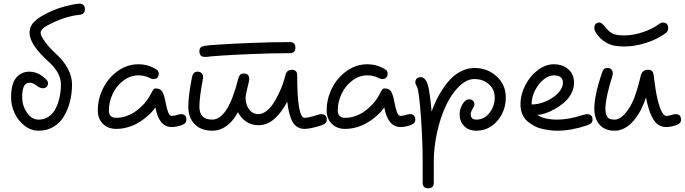

<svg xmlns="http://www.w3.org/2000/svg" viewBox="-20 -708 3709 1040"><path d="M40 -180.2Q40 -253.9 67.6 -286.9Q95.2 -319.8 140.1 -319.8Q177.2 -319.8 210 -294.9Q240.2 -272 240.2 -259.8Q240.2 -230 210 -230Q197.3 -230 175.8 -246.1Q159.7 -259.8 140.1 -259.8Q119.1 -259.8 109.6 -240.5Q100.1 -221.2 100.1 -180.2Q100.1 -136.2 125.7 -98.1Q151.4 -60.1 189.9 -60.1Q221.2 -60.1 245.1 -77.1Q269 -94.2 282.7 -122.6Q296.4 -150.9 303.2 -183.3Q310.1 -215.8 310.1 -250Q310.1 -314 244.1 -373Q140.1 -466.8 140.1 -529.8Q140.1 -564.9 165.8 -590.6Q191.4 -616.2 244.1 -641.1Q289.1 -662.6 334 -673.8Q376 -685.5 407.2 -688H410.2Q439.9 -688 439.9 -658.2Q439.9 -643.6 432.6 -636.5Q425.3 -629.4 410.2 -627.9Q380.9 -625 348.1 -616.2Q307.1 -604.5 268.1 -585.9Q231.9 -569.3 216.1 -556.6Q200.2 -543.9 200.2 -529.8Q200.2 -514.2 223.9 -481.7Q247.6 -449.2 280.8 -418.9Q370.1 -337.4 370.1 -250Q370.1 -202.1 359.1 -158.4Q348.1 -114.7 326.9 -78.9Q305.7 -43 270.3 -21.5Q234.9 0 189.9 0Q147.9 0 113 -27.1Q78.1 -54.2 59.1 -95.2Q40 -136.2 40 -180.2Z M509.8 -109.9Q509.8 -172.4 538.3 -229.7Q566.9 -287.1 618.2 -323.5Q669.4 -359.9 730 -359.9Q772.9 -359.9 810.1 -341.8Q826.2 -334 833 -327.1Q839.8 -320.3 839.8 -310.1Q839.8 -279.8 810.1 -279.8Q801.8 -279.8 785.2 -288.1Q760.7 -299.8 730 -299.8Q686 -299.8 648.4 -271.5Q610.8 -243.2 590.3 -199.5Q569.8 -155.8 569.8 -109.9Q569.8 -69.8 609.9 -69.8Q635.7 -69.8 661.1 -78.1Q686.5 -86.4 704.3 -97.9Q722.2 -109.4 738.8 -124.5Q755.4 -139.6 763.9 -149.7Q772.5 -159.7 778.8 -168.9Q789.1 -183.6 797.9 -200.7Q806.6 -217.8 811 -223.4Q815.4 -229 821.8 -229Q846.2 -229 856.4 -215.3Q866.7 -201.7 874 -168Q875 -164.1 876.5 -156.2Q880.4 -137.2 882.6 -127.4Q884.8 -117.7 889.2 -104.5Q893.6 -91.3 898.7 -85.7Q903.8 -80.1 910.2 -80.1Q922.9 -80.1 940.9 -85.9Q952.6 -89.8 960 -89.8Q989.7 -89.8 989.7 -60.1Q989.7 -48.3 982.9 -41.3Q976.1 -34.2 960 -28.8Q933.1 -20 910.2 -20Q841.8 -20 822.3 -123.5L821.8 -127Q816.4 -117.7 805.2 -104.7Q793.9 -91.8 773.7 -74.7Q753.4 -57.6 730 -43.5Q706.5 -29.3 674.6 -19.5Q642.6 -9.8 609.9 -9.8Q564.9 -9.8 537.4 -37.4Q509.8 -64.9 509.8 -109.9Z M1000 -129.9Q1000 -188.5 1020 -290Q1025.9 -319.8 1049.8 -319.8Q1064.5 -319.8 1072.3 -311.5Q1080.1 -303.2 1080.1 -290Q1080.1 -284.7 1079.1 -279.8Q1060.1 -183.1 1060.1 -129.9Q1060.1 -60.1 1129.9 -60.1Q1214.8 -60.1 1270 -279.8Q1273.4 -294.4 1279.8 -302.2Q1286.1 -310.1 1299.8 -310.1Q1330.1 -310.1 1330.1 -279.8Q1330.1 -275.9 1328.1 -266.1Q1310.1 -192.4 1310.1 -180.2Q1310.1 -143.1 1328.6 -116.5Q1347.2 -89.8 1379.9 -89.8Q1400.4 -89.8 1420.9 -105Q1441.4 -120.1 1457.3 -143.1Q1473.1 -166 1487.3 -195.1Q1501.5 -224.1 1510.7 -250.2Q1520 -276.4 1525.9 -299.8Q1533.2 -330.1 1560.1 -330.1Q1589.8 -330.1 1589.8 -299.8Q1589.8 -69.8 1629.9 -69.8Q1651.4 -69.8 1701.2 -85.9Q1712.9 -89.8 1719.7 -89.8Q1750 -89.8 1750 -60.1Q1750 -48.3 1742.9 -41.3Q1735.8 -34.2 1719.7 -28.8Q1661.1 -9.8 1629.9 -9.8Q1586.9 -9.8 1565.4 -46.9Q1543.9 -84 1536.1 -157.2Q1506.8 -101.1 1467.5 -65.4Q1428.2 -29.8 1379.9 -29.8Q1342.8 -29.8 1314 -48.8Q1285.2 -67.9 1269 -100.1Q1213.4 0 1129.9 0Q1069.8 0 1034.9 -34.9Q1000 -69.8 1000 -129.9ZM1060.1 -430.2Q1060.1 -444.3 1066.9 -450.7Q1073.7 -457 1089.8 -460Q1101.6 -462.4 1168.2 -466.8Q1234.9 -471.2 1344.5 -475.6Q1454.1 -480 1549.8 -480Q1580.1 -480 1580.1 -450.2Q1580.1 -419.9 1549.8 -419.9Q1454.1 -419.9 1347.2 -415.5Q1240.2 -411.1 1176.3 -406.7Q1112.3 -402.3 1100.1 -399.9H1089.8Q1060.1 -399.9 1060.1 -430.2Z M1749.5 -109.9Q1749.5 -172.4 1778.1 -229.7Q1806.6 -287.1 1857.9 -323.5Q1909.2 -359.9 1969.7 -359.9Q2012.7 -359.9 2049.8 -341.8Q2065.9 -334 2072.8 -327.1Q2079.6 -320.3 2079.6 -310.1Q2079.6 -279.8 2049.8 -279.8Q2041.5 -279.8 2024.9 -288.1Q2000.5 -299.8 1969.7 -299.8Q1925.8 -299.8 1888.2 -271.5Q1850.6 -243.2 1830.1 -199.5Q1809.6 -155.8 1809.6 -109.9Q1809.6 -69.8 1849.6 -69.8Q1875.5 -69.8 1900.9 -78.1Q1926.3 -86.4 1944.1 -97.9Q1961.9 -109.4 1978.5 -124.5Q1995.1 -139.6 2003.7 -149.7Q2012.2 -159.7 2018.6 -168.9Q2028.8 -183.6 2037.6 -200.7Q2046.4 -217.8 2050.8 -223.4Q2055.2 -229 2061.5 -229Q2085.9 -229 2096.2 -215.3Q2106.4 -201.7 2113.8 -168Q2114.7 -164.1 2116.2 -156.2Q2120.1 -137.2 2122.3 -127.4Q2124.5 -117.7 2128.9 -104.5Q2133.3 -91.3 2138.4 -85.7Q2143.6 -80.1 2149.9 -80.1Q2162.6 -80.1 2180.7 -85.9Q2192.4 -89.8 2199.7 -89.8Q2229.5 -89.8 2229.5 -60.1Q2229.5 -48.3 2222.7 -41.3Q2215.8 -34.2 2199.7 -28.8Q2172.9 -20 2149.9 -20Q2081.5 -20 2062 -123.5L2061.5 -127Q2056.2 -117.7 2044.9 -104.7Q2033.7 -91.8 2013.4 -74.7Q1993.2 -57.6 1969.7 -43.5Q1946.3 -29.3 1914.3 -19.5Q1882.3 -9.8 1849.6 -9.8Q1804.7 -9.8 1777.1 -37.4Q1749.5 -64.9 1749.5 -109.9Z M2229.5 -259.8Q2229.5 -290 2259.8 -290Q2276.9 -290 2289.6 -268.1Q2306.2 -239.7 2317.9 -104Q2330.6 -139.2 2346.2 -170.9Q2361.8 -202.6 2383.8 -234.4Q2405.8 -266.1 2429.9 -288.8Q2454.1 -311.5 2485.4 -325.7Q2516.6 -339.8 2549.8 -339.8Q2620.6 -339.8 2670.2 -294.4Q2719.7 -249 2719.7 -180.2Q2719.7 -107.4 2674.1 -53.7Q2628.4 0 2559.6 0Q2519 0 2494.4 -24.7Q2469.7 -49.3 2469.7 -89.8Q2469.7 -118.7 2485.6 -144.3Q2501.5 -169.9 2519.5 -169.9Q2549.8 -169.9 2549.8 -140.1Q2549.8 -135.7 2539.8 -118.4Q2529.8 -101.1 2529.8 -89.8Q2529.8 -60.1 2559.6 -60.1Q2603 -60.1 2631.3 -96.4Q2659.7 -132.8 2659.7 -180.2Q2659.7 -224.1 2627.9 -252Q2596.2 -279.8 2549.8 -279.8Q2507.8 -279.8 2467 -240.2Q2426.3 -200.7 2396.2 -137.7Q2366.2 -74.7 2347.9 7.1Q2329.6 88.9 2329.6 169.9V282.2Q2329.6 312 2299.8 312Q2269.5 312 2269.5 282.2V169.9Q2269.5 51.8 2259.3 -85.2Q2249 -222.2 2237.8 -240.2Q2229.5 -253.9 2229.5 -259.8Z M2799.3 -142.1Q2799.3 -195.8 2825.4 -246.6Q2851.6 -297.4 2893.6 -328.6Q2935.5 -359.9 2979.5 -359.9Q3027.3 -359.9 3058.3 -332.8Q3089.4 -305.7 3089.4 -259.8Q3089.4 -229 3074 -200.4Q3058.6 -171.9 3034.9 -151.9Q3011.2 -131.8 2983.6 -116.5Q2956.1 -101.1 2931.6 -93.5Q2907.2 -85.9 2890.1 -85.9Q2925.8 -60.1 2999.5 -60.1Q3061 -60.1 3140.1 -85.9Q3151.9 -89.8 3159.2 -89.8Q3189.5 -89.8 3189.5 -60.1Q3189.5 -48.3 3182.4 -41.3Q3175.3 -34.2 3159.2 -28.8Q3073.7 0 2999.5 0Q2981 0 2961.9 -2.2Q2942.9 -4.4 2918.9 -9.5Q2895 -14.6 2874.8 -25.4Q2854.5 -36.1 2836.9 -51Q2819.3 -65.9 2809.3 -89.4Q2799.3 -112.8 2799.3 -142.1ZM2859.4 -142.1Q2898.4 -142.1 2938.2 -159.7Q2978 -177.2 3003.7 -204.8Q3029.3 -232.4 3029.3 -259.8Q3029.3 -299.8 2979.5 -299.8Q2952.6 -299.8 2924.6 -277.3Q2896.5 -254.9 2877.9 -217.8Q2859.4 -180.7 2859.4 -142.1Z M3199.2 -120.1Q3199.2 -189.9 3239.3 -310.1Q3244.6 -326.2 3251 -333Q3257.3 -339.8 3269 -339.8Q3299.3 -339.8 3299.3 -310.1Q3299.3 -301.8 3295.4 -290Q3280.8 -246.6 3270 -197.5Q3259.3 -148.4 3259.3 -120.1Q3259.3 -88.4 3269.8 -74.2Q3280.3 -60.1 3309.1 -60.1Q3337.4 -60.1 3366 -92.8Q3394.5 -125.5 3413.1 -171.9Q3420.9 -191.4 3428.2 -214.6Q3435.5 -237.8 3439.7 -253.7Q3443.8 -269.5 3447.3 -283.7Q3450.7 -297.9 3451.2 -299.8Q3460 -330.1 3489.3 -330.1Q3504.4 -330.1 3511.2 -323.7Q3518.1 -317.4 3521 -299.8Q3521 -298.8 3523.9 -274.7Q3526.9 -250.5 3531.7 -220.2Q3536.6 -189.9 3543 -165Q3564.5 -80.1 3589.4 -80.1Q3602.1 -80.1 3620.1 -85.9Q3631.8 -89.8 3639.2 -89.8Q3668.9 -89.8 3668.9 -60.1Q3668.9 -48.3 3662.1 -41.3Q3655.3 -34.2 3639.2 -28.8Q3612.3 -20 3589.4 -20Q3566.9 -20 3549.8 -29.8Q3532.7 -39.6 3520.8 -58.6Q3508.8 -77.6 3501 -98.6Q3493.2 -119.6 3485.4 -149.9Q3483.4 -157.2 3479 -180.2Q3471.2 -155.8 3468.3 -149.9Q3460.9 -132.3 3452.4 -115Q3443.8 -97.7 3428.7 -75.9Q3413.6 -54.2 3397 -38.1Q3380.4 -22 3357.2 -11Q3334 0 3309.1 0Q3256.3 0 3227.8 -32.5Q3199.2 -64.9 3199.2 -120.1ZM3199.2 -556.2Q3199.2 -585.9 3229 -585.9Q3239.3 -585.9 3263.2 -556.2Q3281.7 -533.2 3301.8 -524.7Q3321.8 -516.1 3361.3 -516.1Q3408.2 -516.1 3461.2 -533.4Q3514.2 -550.8 3550.3 -578.1Q3560.5 -585.9 3569.3 -585.9Q3599.1 -585.9 3599.1 -556.2Q3599.1 -538.6 3587.4 -529.8Q3541 -495.1 3479 -475.6Q3417 -456.1 3361.3 -456.1Q3305.2 -456.1 3273.2 -471.9Q3241.2 -487.8 3219.2 -515.1Q3199.2 -540 3199.2 -556.2Z"/></svg>

Font: Pecita
Style: Book
Weight: 400
Width: 6
Version: Version 3.4.1